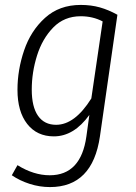

<svg xmlns="http://www.w3.org/2000/svg" viewBox="-20 -554 553 780"><path d="M457 -494 386 0Q356 206 183 206Q141 206 100.5 193Q60 180 28 158L51 117Q117 158 182 158Q309 158 331 0L343 -87Q280 0 199 0Q130 0 90.5 -50.5Q51 -101 51 -189Q51 -270 78 -349.5Q105 -429 163 -481.5Q221 -534 308 -534Q350 -534 385.5 -524Q421 -514 457 -494ZM109 -190Q109 -120 134.5 -83.5Q160 -47 208 -47Q284 -47 351 -154L397 -467Q357 -488 308 -488Q241 -488 196.5 -442.5Q152 -397 130.5 -328.5Q109 -260 109 -190Z"/></svg>

Font: Fira Sans Condensed Light
Style: Italic
Weight: 300
Width: 3
Italic angle: -8°
Designer: Carrois Corporate & Edenspiekermann AG
Foundry: Carrois Corporate GbR & Edenspiekermann AG
Version: Version 4.203